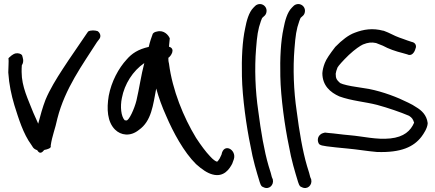

<svg xmlns="http://www.w3.org/2000/svg" viewBox="-20 -716 2153 950"><path d="M231 4C238 -45 253 -77 264 -130C302 -279 388 -395 460 -508L470 -521C483 -536 475 -554 463 -562C451 -566 429 -568 416 -560L407 -547C374 -497 328 -433 290 -374C260 -328 226 -273 205 -222C191 -186 179 -142 169 -104C163 -119 153 -139 145 -158C120 -223 87 -286 87 -360C87 -372 87 -383 88 -393C101 -413 92 -432 89 -443C84 -450 71 -454 58 -452C41 -448 29 -434 26 -432L21 -427L22 -429C24 -410 21 -384 21 -359V-357C25 -297 36 -247 51 -196C72 -130 94 -55 136 2C140 6 142 20 164 27C176 47 187 41 199 26C215 23 235 17 231 6Z M816 -485C817 -498 819 -514 820 -526C814 -542 791 -569 757 -560C745 -558 740 -554 736 -549C731 -536 721 -508 716 -484C663 -472 632 -451 607 -422C567 -379 531 -312 518 -242C507 -177 511 -113 549 -75C578 -46 625 -39 667 -73C730 -117 737 -196 753 -278C765 -234 782 -187 802 -143C837 -61 890 37 950 96C979 122 1005 140 1031 147C1088 163 1116 119 1129 94L1137 72C1152 25 1087 -12 1076 49L1067 68C1064 73 1056 85 1053 84L1052 83H1051C1047 82 1034 74 1019 57C998 35 975 4 950 -34C888 -136 833 -270 816 -402C813 -413 813 -421 813 -430C825 -437 851 -475 816 -485ZM694 -404C678 -344 669 -277 655 -218C645 -178 618 -118 605 -120C604 -120 601 -120 597 -121C579 -140 574 -188 583 -231C596 -300 637 -365 694 -404Z M1283 210C1311 225 1336 199 1330 173V172L1325 160C1323 151 1318 132 1309 105C1287 30 1271 -65 1258 -166C1243 -267 1239 -377 1247 -475C1252 -539 1256 -570 1271 -612C1275 -624 1278 -629 1279 -629L1280 -630L1290 -639C1296 -645 1299 -654 1299 -663C1299 -682 1283 -696 1266 -696C1257 -696 1248 -692 1243 -687L1234 -678C1211 -655 1200 -613 1193 -576C1179 -512 1175 -428 1177 -339C1179 -233 1200 -86 1219 4C1232 78 1249 132 1265 185C1272 207 1276 207 1283 210Z M1473 210C1501 225 1526 199 1520 173V172L1515 160C1513 151 1508 132 1499 105C1477 30 1461 -65 1448 -166C1433 -267 1429 -377 1437 -475C1442 -539 1446 -570 1461 -612C1465 -624 1468 -629 1469 -629L1470 -630L1480 -639C1486 -645 1489 -654 1489 -663C1489 -682 1473 -696 1456 -696C1447 -696 1438 -692 1433 -687L1424 -678C1401 -655 1390 -613 1383 -576C1369 -512 1365 -428 1367 -339C1369 -233 1390 -86 1409 4C1422 78 1439 132 1455 185C1462 207 1466 207 1473 210Z M2096 -108C2091 -147 2066 -170 2039 -186C2029 -193 2015 -201 2000 -208C1946 -235 1876 -262 1805 -276L1742 -286C1713 -290 1676 -298 1663 -305C1647 -320 1641 -326 1641 -351C1642 -359 1645 -370 1650 -382C1655 -391 1675 -414 1706 -444C1737 -473 1763 -490 1776 -496C1801 -506 1819 -508 1841 -503L1874 -490C1903 -474 1938 -462 1974 -453L1995 -447C2016 -436 2031 -456 2036 -476C2041 -486 2039 -505 2016 -509L1995 -516C1983 -521 1969 -525 1956 -530C1930 -539 1909 -553 1878 -564H1876C1824 -578 1779 -571 1735 -554C1705 -543 1673 -519 1639 -484C1612 -449 1594 -423 1587 -404C1580 -386 1576 -369 1575 -354C1575 -293 1614 -259 1659 -239C1719 -217 1788 -212 1846 -197C1901 -182 1962 -161 2004 -143C2019 -133 2023 -127 2029 -109C2012 -69 1979 -38 1911 -31C1842 -24 1779 -41 1710 -47C1672 -50 1635 -56 1606 -58L1588 -60C1586 -60 1571 -56 1566 -51C1549 -38 1550 -16 1559 -3C1564 1 1571 4 1580 5L1597 8C1624 11 1660 16 1700 19C1746 23 1797 32 1845 36H1846C1966 40 2027 10 2065 -39C2077 -55 2094 -81 2096 -104Z"/></svg>

Font: Stray Cat
Style: ExBdExt
Weight: 800
Version: Version 1.0